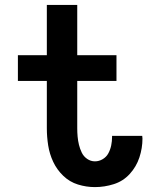

<svg xmlns="http://www.w3.org/2000/svg" viewBox="-20 -755 616 783"><path d="M367 8Q406 8 444 -4Q482 -16 509 -45.5Q536 -75 548.5 -113Q561 -151 561 -190Q561 -196 560 -201H437V-196Q437 -179 433.5 -162Q430 -145 422 -130Q414 -115 399 -106Q384 -97 367 -97Q350 -97 335.5 -107Q321 -117 313.5 -132.5Q306 -148 302 -164.5Q298 -181 296.5 -198Q295 -215 295 -232V-425H455V-530H295V-735H171V-530H53V-425H171V-232Q171 -197 176.5 -162Q182 -127 197 -95Q212 -63 238 -38Q264 -13 298 -2.5Q332 8 367 8Z"/></svg>

Font: Iosevka Sparkle
Style: Bold
Weight: 700
Designer: Belleve Invis
Foundry: Belleve Invis
Version: Version 4.5.0; ttfautohint (v1.8.3)